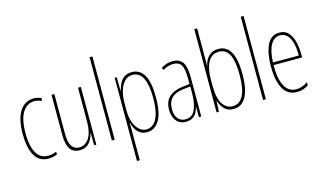

<svg xmlns="http://www.w3.org/2000/svg" viewBox="-108 -1110 2864 1693"><g transform="rotate(-15 1324.0 -264.0)"><path d="M212 10Q127 10 87 -62Q47 -134 47 -256Q47 -394 93.5 -465.5Q140 -537 221 -537Q262 -537 293 -519L283 -496Q257 -512 222 -512Q153 -512 113 -448.5Q73 -385 73 -257Q73 -186 87.5 -131Q102 -76 133.5 -45.5Q165 -15 215 -15Q253 -15 292 -32V-6Q276 1 254 5.5Q232 10 212 10Z M650 -527V0H630L629 -112H627Q620 -83 605.5 -55Q591 -27 565 -8.5Q539 10 496 10Q382 10 382 -159V-527H408V-167Q408 -87 431.5 -51Q455 -15 498 -15Q555 -15 589.5 -67Q624 -119 624 -228V-527Z M818 0H792V-760H818Z M1116 -537Q1190 -537 1228 -471Q1266 -405 1266 -270Q1266 -124 1224 -57Q1182 10 1113 10Q1074 10 1048 -8Q1022 -26 1007.5 -53Q993 -80 986 -107H983Q984 -98 984.5 -79.5Q985 -61 985 -37V232H959V-527H978L979 -404H981Q990 -438 1005 -468.5Q1020 -499 1047 -518Q1074 -537 1116 -537ZM1115 -512Q1074 -512 1045 -483Q1016 -454 1000.5 -404Q985 -354 985 -292V-219Q985 -159 1002 -113Q1019 -67 1048 -41Q1077 -15 1114 -15Q1148 -15 1177 -39Q1206 -63 1223.5 -119Q1241 -175 1241 -270Q1241 -386 1210.5 -449Q1180 -512 1115 -512Z M1488 -537Q1551 -537 1579.5 -496.5Q1608 -456 1608 -358V0H1587L1586 -93H1584Q1578 -68 1565.5 -44.5Q1553 -21 1529.5 -5.5Q1506 10 1468 10Q1426 10 1400 -9.5Q1374 -29 1361.5 -61Q1349 -93 1349 -129Q1349 -208 1394 -247.5Q1439 -287 1521 -297L1582 -304V-355Q1582 -445 1560 -478.5Q1538 -512 1488 -512Q1470 -512 1446 -506Q1422 -500 1394 -483L1383 -505Q1434 -537 1488 -537ZM1520 -274Q1446 -266 1410.5 -230.5Q1375 -195 1375 -129Q1375 -73 1400 -42.5Q1425 -12 1468 -12Q1531 -12 1557 -70Q1583 -128 1583 -220V-281Z M1774 -481Q1774 -465 1774 -448Q1774 -431 1773 -418H1775Q1784 -471 1818.5 -504Q1853 -537 1906 -537Q1982 -537 2019 -469Q2056 -401 2056 -269Q2056 -130 2016.5 -60Q1977 10 1901 10Q1851 10 1821 -20Q1791 -50 1776 -97H1774L1769 0H1748V-760H1774ZM1906 -512Q1839 -512 1806.5 -452.5Q1774 -393 1774 -294V-239Q1774 -122 1809.5 -69Q1845 -16 1901 -16Q1963 -16 1996.5 -77.5Q2030 -139 2030 -269Q2030 -389 2000.5 -450.5Q1971 -512 1906 -512Z M2198 0H2172V-760H2198Z M2463 -537Q2516 -537 2546 -503Q2576 -469 2589 -415Q2602 -361 2602 -301V-273H2341Q2340 -148 2375.5 -81.5Q2411 -15 2482 -15Q2534 -15 2586 -52V-22Q2565 -8 2539 1Q2513 10 2482 10Q2396 10 2355.5 -63.5Q2315 -137 2315 -264Q2315 -388 2351 -462.5Q2387 -537 2463 -537ZM2463 -512Q2411 -512 2379 -459Q2347 -406 2342 -297H2578Q2579 -356 2567.5 -404.5Q2556 -453 2530.5 -482.5Q2505 -512 2463 -512Z"/></g></svg>

Font: Noto Sans Sinhala UI ExtraCondensed Thin
Style: Regular
Weight: 100
Width: 2
Designer: Jelle Bosma - Monotype Design Team
Foundry: Monotype Imaging Inc.
Version: Version 2.006; ttfautohint (v1.8.4.7-5d5b)